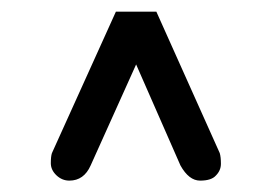

<svg xmlns="http://www.w3.org/2000/svg" viewBox="-20 -656 473 334"><path d="M100.6 -341.8Q87.9 -341.8 78.1 -351.1Q68.4 -360.4 68.4 -372.1Q68.4 -383.8 70.3 -389.6L181.6 -635.7H252L362.3 -389.6Q364.3 -382.8 364.3 -371.1Q364.3 -359.4 355.5 -350.6Q347.7 -341.8 328.1 -341.8Q308.6 -341.8 293.9 -368.2L216.8 -543.9L137.7 -368.2Q126 -341.8 100.6 -341.8Z"/></svg>

Font: Jura
Style: DemiBold
Weight: 600
Version: Version 2.5